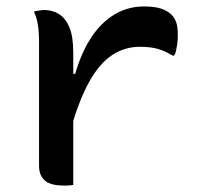

<svg xmlns="http://www.w3.org/2000/svg" viewBox="-20 -571 640 595"><path d="M200 -342H213Q232 -408 262.5 -454.5Q293 -501 334.5 -526Q376 -551 426 -551Q458 -551 478.5 -544.5Q499 -538 512 -525Q521 -516 526 -502Q531 -488 531 -463Q531 -455 530.5 -446.5Q530 -438 528.5 -430Q527 -422 525.5 -414Q524 -406 520 -399H514Q492 -413 469 -419.5Q446 -426 414 -426Q366 -426 327 -400Q288 -374 257 -318.5Q226 -263 200 -174ZM207 2Q202 3 197 3.5Q192 4 187.5 4Q183 4 178 4Q157 4 142 0Q127 -4 118 -12.5Q109 -21 105 -32Q101 -43 101 -58Q101 -99 101 -138.5Q101 -178 101 -216.5Q101 -255 101 -292.5Q101 -330 101 -367Q101 -404 101 -441Q101 -471 97.5 -493.5Q94 -516 85 -535Q91 -537 96 -537.5Q101 -538 106.5 -539Q112 -540 117 -540Q142 -540 162.5 -527.5Q183 -515 195 -486.5Q207 -458 207 -408Q207 -367 207 -324.5Q207 -282 207 -240Q207 -198 207 -156.5Q207 -115 207 -75.5Q207 -36 207 2Z"/></svg>

Font: Recursive Monospace Casual Medium
Style: Regular
Weight: 500
Version: Version 1.047